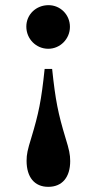

<svg xmlns="http://www.w3.org/2000/svg" viewBox="-20 -521 373 744"><path d="M153 -254C140 -130 130 -82 101 14C87 59 83 77 83 102C83 166 114 203 167 203C221 203 252 166 252 103C252 78 248 59 234 14C205 -82 195 -131 182 -254ZM251 -417C251 -464 214 -501 168 -501C120 -501 82 -465 82 -418C82 -370 120 -332 167 -332C213 -332 251 -370 251 -417Z"/></svg>

Font: XITS
Style: Bold
Weight: 700
Designer: MicroPress Inc., with final additions and corrections provided by Coen Hoffman, Elsevier (retired)
Version: Version 1.302